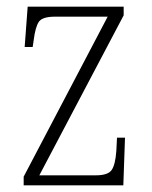

<svg xmlns="http://www.w3.org/2000/svg" viewBox="-20 -556 456 576"><path d="M51 0V-26L303 -506H145Q107 -506 96.5 -490.5Q86 -475 81 -435L78 -415H54L63 -536H351V-510L98 -30H267Q304 -30 315 -46Q326 -62 329 -103L331 -143H355L350 0Z"/></svg>

Font: Noto Serif Bengali Condensed ExtraLight
Style: Regular
Weight: 200
Width: 3
Designer: Juan Bruce, Universal Thirst, Indian Type Foundry and the Monotype Design Team.
Foundry: Monotype Imaging Inc.
Version: Version 2.003; ttfautohint (v1.8.4.7-5d5b)